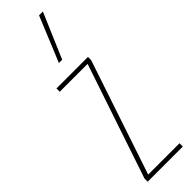

<svg xmlns="http://www.w3.org/2000/svg" viewBox="-273 -785 780 780"><g transform="rotate(-45 116.5 -395.0)"><path d="M19 0V-18L185 -511H25V-530H206V-512L41 -19H221V0ZM105 -596 185 -790H207L124 -596Z"/></g></svg>

Font: Georama ExtraCondensed Thin
Style: Regular
Weight: 100
Width: 2
Designer: Jean-Baptiste Levee
Foundry: Production Type
Version: Version 1.001